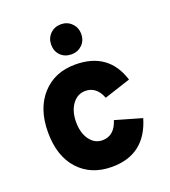

<svg xmlns="http://www.w3.org/2000/svg" viewBox="-136 -833 836 944"><g transform="rotate(-20 282.0 -360.5)"><path d="M291 -576Q256 -576 234 -598Q212 -620 212 -654Q212 -688 234.5 -710.5Q257 -733 291 -733Q324 -733 346.5 -710.5Q369 -688 369 -654Q369 -620 346.5 -598Q324 -576 291 -576ZM289 12Q180 12 115 -59Q50 -130 50 -255Q50 -378 115.5 -450.5Q181 -523 289 -523Q463 -523 513 -363L375 -318Q350 -384 291 -384Q250 -384 223.5 -348Q197 -312 197 -255Q197 -198 223 -162.5Q249 -127 289 -127Q352 -127 375 -201L514 -161Q463 12 289 12Z"/></g></svg>

Font: Overpass Heavy
Style: Regular
Weight: 900
Designer: Delve Withrington, Thomas Jockin
Foundry: Delve Fonts
Version: Version 3.000;DELV;Overpass